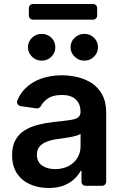

<svg xmlns="http://www.w3.org/2000/svg" viewBox="-20 -929 615 960"><path d="M129.6 -7.8Q88.1 -26.6 64.3 -62.9Q40.5 -99.4 40.5 -153.1Q40.5 -199.2 57.5 -229.4Q74.6 -259.9 104 -277.7Q133.9 -296.2 170.5 -305Q207.7 -314.6 247.5 -318.9Q291.2 -323.2 325.3 -328.1Q354.8 -331.7 368.6 -340.9Q382.5 -349.4 382.5 -367.9V-370Q382.5 -410.2 358.7 -432.2Q334.5 -454.2 290.1 -454.2Q242.5 -454.2 215.2 -433.6Q195 -418.7 183.9 -398.1Q180.8 -392.4 174.9 -389.4Q169 -386.4 162.6 -387.1L83.1 -398.4Q75.3 -399.5 70.1 -405.5Q65 -411.6 65 -419Q65 -422.6 66.8 -427.2Q81.7 -461.6 105.1 -485.4Q138.5 -519.2 185 -535.5Q231.9 -552.6 289.4 -552.6Q327.8 -552.6 367.9 -543.3Q405.9 -534.4 439.3 -513.1Q471.6 -491.5 491.1 -455.6Q511 -419 511 -365.1V-20.6Q511 -12.1 504.8 -6Q498.6 0 490.1 0H408Q399.5 0 393.5 -6Q387.4 -12.1 387.4 -20.6V-74.9H383.2Q371.8 -52.6 350.1 -32.7Q328.5 -12.8 297.2 -0.7Q265.3 11 223 11Q171.5 11 129.6 -7.8ZM190.3 -101.6Q215.9 -83.5 256.4 -83.5Q294.4 -83.5 323.5 -99.1Q351.9 -114.7 367.2 -139.9Q382.8 -165.8 382.8 -195.7V-259.9Q376.1 -254.6 362.2 -250.7Q348 -246.4 330.3 -243.3L295.1 -237.6L264.9 -233.3Q235.8 -229.4 213.4 -220.5Q190 -211.3 177.6 -195.7Q164.4 -180.4 164.4 -155.2Q164.4 -119.7 190.3 -101.6ZM119.7 -692.5Q119.7 -720.9 140.1 -740.2Q160.5 -759.6 188.6 -759.6Q217.3 -759.6 237 -740.2Q256.7 -720.9 256.7 -692.5Q256.7 -665.5 237 -645.6Q217.3 -625.7 188.6 -625.7Q160.5 -625.7 140.1 -645.6Q119.7 -665.5 119.7 -692.5ZM332.7 -692.5Q332.7 -720.9 353.2 -740.2Q373.6 -759.6 401.6 -759.6Q430.4 -759.6 450.1 -740.2Q469.8 -720.9 469.8 -692.5Q469.8 -665.5 450.1 -645.6Q430.4 -625.7 401.6 -625.7Q373.6 -625.7 353.2 -645.6Q332.7 -665.5 332.7 -692.5ZM445 -909.1H144.9Q136.4 -909.1 130.3 -903.1Q124.3 -897 124.3 -888.5V-851.2Q124.3 -842.7 130.3 -836.6Q136.4 -830.6 144.9 -830.6H445Q453.5 -830.6 459.7 -836.6Q465.9 -842.7 465.9 -851.2V-888.5Q465.9 -897 459.7 -903.1Q453.5 -909.1 445 -909.1Z"/></svg>

Font: DeltaSans SemiBold
Style: Regular
Weight: 600
Designer: Rasmus Andersson
Foundry: rsms
Version: Version 3.012